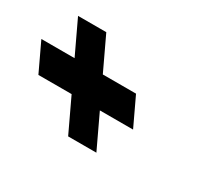

<svg xmlns="http://www.w3.org/2000/svg" viewBox="-274 -865 1008 901"><g transform="rotate(30 230.5 -414.5)"><path d="M318.3 -158 233.2 -338H413.2L340.9 -491H160.9L75.8 -671H-77.2L7.9 -491H-172.1L-99.8 -338H80.2L165.3 -158Z"/></g></svg>

Font: Hussar
Style: BdOpOblFive
Weight: 700
Foundry: Cannot Into Space Fonts
Version: Version 2.00